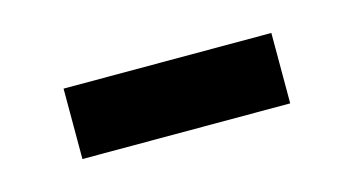

<svg xmlns="http://www.w3.org/2000/svg" viewBox="-29 -405 399 216"><g transform="rotate(-15 170.0 -297.0)"><path d="M49 -338H291V-256H49Z"/></g></svg>

Font: uhindi25
Style: Book
Weight: 400
Designer: Jelle Bosma - Monotype Design Team
Foundry: Monotype Imaging Inc.
Version: Version 2.003